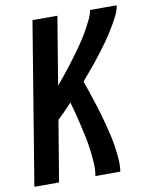

<svg xmlns="http://www.w3.org/2000/svg" viewBox="-83 -797 672 858"><g transform="rotate(-10 253.0 -367.5)"><path d="M3 0 124 -735H237L186 -427Q201 -445 216 -463Q231 -481 245 -499.5Q259 -518 273 -536.5Q287 -555 300.5 -574Q314 -593 326.5 -612.5Q339 -632 350 -652Q361 -672 371 -692.5Q381 -713 385 -735H506Q503 -713 492.5 -692Q482 -671 470.5 -651Q459 -631 446 -611Q433 -591 419 -572Q405 -553 391 -534.5Q377 -516 362 -497.5Q347 -479 331.5 -461Q316 -443 301 -425Q310 -400 318.5 -374.5Q327 -349 335.5 -323Q344 -297 351.5 -271Q359 -245 366 -219Q373 -193 379 -166Q385 -139 389 -112Q393 -85 395 -56.5Q397 -28 393 0H280Q285 -30 283 -59.5Q281 -89 277.5 -118Q274 -147 268 -175.5Q262 -204 255.5 -232Q249 -260 242 -288Q235 -316 227 -343Q211 -326 194.5 -309Q178 -292 161 -276L115 0Z"/></g></svg>

Font: Iosevka Curly Oblique
Style: Bold
Weight: 700
Italic angle: -9°
Monospace: yes
Designer: Belleve Invis
Foundry: Belleve Invis
Version: Version 11.1.0; ttfautohint (v1.8.3)